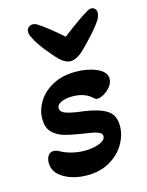

<svg xmlns="http://www.w3.org/2000/svg" viewBox="-103 -708 603 786"><g transform="rotate(-15 199.0 -315.0)"><path d="M180 -477Q160 -497 133 -531Q106 -565 94 -591Q86 -604 86 -617Q86 -627 93.5 -634.5Q101 -642 111 -642Q121 -642 131 -636Q145 -628 176 -603.5Q207 -579 230 -558Q315 -622 341 -636Q352 -643 361 -643Q369 -643 375.5 -636.5Q382 -630 382 -620Q382 -606 372 -589Q357 -566 325 -531Q293 -496 272 -477Q245 -456 225 -456Q203 -456 180 -477ZM29 -77Q29 -94 37 -106.5Q45 -119 61 -119Q70 -119 80 -114Q100 -102 127.5 -94.5Q155 -87 185 -87Q221 -87 247.5 -97.5Q274 -108 274 -125Q274 -138 255.5 -144.5Q237 -151 185 -158Q140 -165 113.5 -173.5Q87 -182 68.5 -201.5Q50 -221 50 -257Q50 -295 71.5 -330Q93 -365 134 -387Q175 -409 232 -409Q282 -409 320.5 -392Q359 -375 359 -346Q359 -329 347 -313.5Q335 -298 318.5 -288.5Q302 -279 290 -279Q285 -279 280.5 -282Q276 -285 271 -290Q241 -315 193 -315Q163 -315 144.5 -306Q126 -297 126 -283Q126 -265 152.5 -257Q179 -249 224 -244Q288 -235 319 -214.5Q350 -194 350 -148Q350 -109 328 -71.5Q306 -34 265 -10.5Q224 13 170 13Q112 13 70.5 -11.5Q29 -36 29 -77Z"/></g></svg>

Font: AkayaTelivigala
Style: Regular
Weight: 400
Designer: Vaishnavi Murthy Yerkadithaya ( vaishnavimurthy@gmail.com ), Juan Luis Blanco Aristondo ( juan@blancoletters.com )
Version: Version 1.000